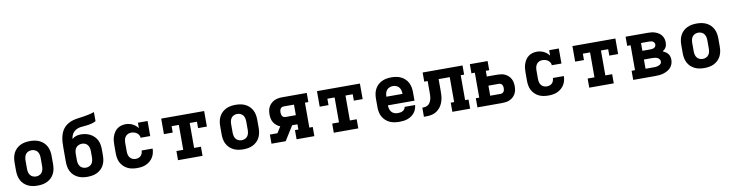

<svg xmlns="http://www.w3.org/2000/svg" viewBox="-22 -1501 8669 2276"><g transform="rotate(-10 4312.5 -363.5)"><path d="M300 8Q270 8 241 3Q212 -2 185 -15Q158 -28 136.5 -48.5Q115 -69 101.5 -95.5Q88 -122 82.5 -151Q77 -180 77 -210V-310Q77 -340 82.5 -369Q88 -398 101.5 -424.5Q115 -451 136.5 -471.5Q158 -492 185 -505Q212 -518 241 -523Q270 -528 300 -528Q330 -528 359 -523Q388 -518 415 -505Q442 -492 463.5 -471.5Q485 -451 498.5 -424.5Q512 -398 517.5 -369Q523 -340 523 -310V-210Q523 -180 517.5 -151Q512 -122 498.5 -95.5Q485 -69 463.5 -48.5Q442 -28 415 -15Q388 -2 359 3Q330 8 300 8ZM300 -102Q320 -102 339 -110Q358 -118 370 -134Q382 -150 386.5 -170Q391 -190 391 -210V-310Q391 -330 386.5 -350Q382 -370 370 -386Q358 -402 339 -410Q320 -418 300 -418Q280 -418 261 -410Q242 -402 230 -386Q218 -370 213.5 -350Q209 -330 209 -310V-210Q209 -190 213.5 -170Q218 -150 230 -134Q242 -118 261 -110Q280 -102 300 -102Z M900 8Q870 8 841 3Q812 -2 785 -15Q758 -28 736.5 -48.5Q715 -69 701.5 -95.5Q688 -122 682.5 -151Q677 -180 677 -210V-376Q677 -409 678.5 -441.5Q680 -474 686.5 -505.5Q693 -537 706.5 -567Q720 -597 742 -620.5Q764 -644 793 -660Q822 -676 853 -684Q884 -692 916.5 -696Q949 -700 981 -705Q1013 -710 1044.5 -717Q1076 -724 1107 -735V-625Q1086 -614 1063 -607Q1040 -600 1017 -596.5Q994 -593 970.5 -591.5Q947 -590 923.5 -587Q900 -584 878 -574.5Q856 -565 839 -548.5Q822 -532 813 -509.5Q804 -487 802 -464Q823 -484 850.5 -492.5Q878 -501 907 -501Q936 -501 964.5 -495Q993 -489 1019 -475.5Q1045 -462 1066 -441.5Q1087 -421 1100 -395Q1113 -369 1118 -340Q1123 -311 1123 -282V-210Q1123 -180 1117.5 -151Q1112 -122 1098.5 -95.5Q1085 -69 1063.5 -48.5Q1042 -28 1015 -15Q988 -2 959 3Q930 8 900 8ZM900 -102Q920 -102 939 -110Q958 -118 970 -134Q982 -150 986.5 -170Q991 -190 991 -210V-282Q991 -302 986.5 -322Q982 -342 970.5 -358Q959 -374 940.5 -382Q922 -390 902 -390Q881 -390 862 -382Q843 -374 830.5 -358.5Q818 -343 813.5 -323Q809 -303 809 -282V-210Q809 -190 813.5 -170Q818 -150 830 -134Q842 -118 861 -110Q880 -102 900 -102Z M1498 8Q1468 8 1439 3Q1410 -2 1383.5 -15Q1357 -28 1335.5 -49Q1314 -70 1300.5 -96Q1287 -122 1282 -151.5Q1277 -181 1277 -210V-310Q1277 -336 1280 -362Q1283 -388 1292 -413Q1301 -438 1315.5 -460Q1330 -482 1351 -497.5Q1372 -513 1398 -520.5Q1424 -528 1450 -528Q1471 -528 1492.5 -523.5Q1514 -519 1533.5 -509.5Q1553 -500 1569.5 -486Q1586 -472 1599 -455V-520H1715V-339H1599Q1599 -357 1589.5 -372.5Q1580 -388 1566 -398Q1552 -408 1534.5 -413Q1517 -418 1499 -418Q1479 -418 1460.5 -410Q1442 -402 1430 -386Q1418 -370 1413.5 -350Q1409 -330 1409 -310V-210Q1409 -190 1413 -170.5Q1417 -151 1429 -135Q1441 -119 1459.5 -110.5Q1478 -102 1498 -102Q1515 -102 1532 -107.5Q1549 -113 1561 -125Q1573 -137 1579 -154Q1585 -171 1585 -188H1717Q1717 -160 1710 -133Q1703 -106 1688.5 -82.5Q1674 -59 1652.5 -41Q1631 -23 1605.5 -11.5Q1580 0 1552.5 4Q1525 8 1498 8Z M1990 0V-110H2072V-410H1985V-333H1879V-520H2396V-333H2290V-410H2203V-110H2285V0Z M2775 8Q2745 8 2716 3Q2687 -2 2660 -15Q2633 -28 2611.5 -48.5Q2590 -69 2576.5 -95.5Q2563 -122 2557.5 -151Q2552 -180 2552 -210V-310Q2552 -340 2557.5 -369Q2563 -398 2576.5 -424.5Q2590 -451 2611.5 -471.5Q2633 -492 2660 -505Q2687 -518 2716 -523Q2745 -528 2775 -528Q2805 -528 2834 -523Q2863 -518 2890 -505Q2917 -492 2938.5 -471.5Q2960 -451 2973.5 -424.5Q2987 -398 2992.5 -369Q2998 -340 2998 -310V-210Q2998 -180 2992.5 -151Q2987 -122 2973.5 -95.5Q2960 -69 2938.5 -48.5Q2917 -28 2890 -15Q2863 -2 2834 3Q2805 8 2775 8ZM2775 -102Q2795 -102 2814 -110Q2833 -118 2845 -134Q2857 -150 2861.5 -170Q2866 -190 2866 -210V-310Q2866 -330 2861.5 -350Q2857 -370 2845 -386Q2833 -402 2814 -410Q2795 -418 2775 -418Q2755 -418 2736 -410Q2717 -402 2705 -386Q2693 -370 2688.5 -350Q2684 -330 2684 -310V-210Q2684 -190 2688.5 -170Q2693 -150 2705 -134Q2717 -118 2736 -110Q2755 -102 2775 -102Z M3115 0V-110H3206L3253 -185Q3229 -194 3209 -210.5Q3189 -227 3175.5 -248.5Q3162 -270 3157 -295.5Q3152 -321 3152 -346Q3152 -370 3156.5 -394Q3161 -418 3172.5 -438.5Q3184 -459 3201.5 -475.5Q3219 -492 3241 -502Q3263 -512 3286.5 -516Q3310 -520 3334 -520H3631V-410H3590V-110H3631V0H3417V-110H3458V-173H3394L3326 -64L3286 0ZM3458 -283V-410H3334Q3322 -410 3311.5 -405Q3301 -400 3295 -390.5Q3289 -381 3286.5 -369.5Q3284 -358 3284 -346Q3284 -335 3286.5 -323.5Q3289 -312 3295 -302.5Q3301 -293 3311.5 -288Q3322 -283 3334 -283Z M3865 0V-110H3947V-410H3860V-333H3754V-520H4271V-333H4165V-410H4078V-110H4160V0Z M4653 8Q4623 8 4593.5 3Q4564 -2 4537 -14.5Q4510 -27 4488 -48Q4466 -69 4452 -95Q4438 -121 4432.5 -150.5Q4427 -180 4427 -210V-310Q4427 -340 4432.5 -369Q4438 -398 4451.5 -424.5Q4465 -451 4486.5 -471.5Q4508 -492 4535 -505Q4562 -518 4591 -523Q4620 -528 4650 -528Q4680 -528 4709 -523Q4738 -518 4765 -505Q4792 -492 4813.5 -471.5Q4835 -451 4848.5 -424.5Q4862 -398 4867.5 -369Q4873 -340 4873 -310V-208H4553Q4553 -186 4558.5 -165.5Q4564 -145 4577.5 -128.5Q4591 -112 4611.5 -104.5Q4632 -97 4653 -97Q4668 -97 4683 -99.5Q4698 -102 4711.5 -109Q4725 -116 4734.5 -128.5Q4744 -141 4745 -156H4871Q4869 -131 4860 -107Q4851 -83 4835 -63Q4819 -43 4798 -29Q4777 -15 4753 -6.5Q4729 2 4703.5 5Q4678 8 4653 8ZM4553 -312H4747Q4747 -333 4742 -354Q4737 -375 4724 -391Q4711 -407 4691 -415Q4671 -423 4650 -423Q4629 -423 4609 -415Q4589 -407 4576 -391Q4563 -375 4558 -354Q4553 -333 4553 -312Z M4950 0V-110Q4970 -110 4990 -114Q5010 -118 5025 -131Q5040 -144 5049 -162.5Q5058 -181 5062 -200.5Q5066 -220 5066.5 -240Q5067 -260 5067 -280V-410H5026V-520H5506V-410H5465V-110H5506V0H5292V-110H5333V-410H5199V-281Q5199 -254 5198 -226.5Q5197 -199 5191.5 -172Q5186 -145 5175 -119.5Q5164 -94 5147 -72.5Q5130 -51 5107.5 -35Q5085 -19 5058.5 -11Q5032 -3 5004.5 -1.5Q4977 0 4950 0Z M5594 0V-110H5635V-410H5594V-520H5808V-410H5767V-341H5893Q5916 -341 5939.5 -337.5Q5963 -334 5984.5 -324Q6006 -314 6023.5 -298Q6041 -282 6052.5 -261.5Q6064 -241 6068.5 -217.5Q6073 -194 6073 -171Q6073 -147 6068.5 -123.5Q6064 -100 6052.5 -79.5Q6041 -59 6023.5 -43Q6006 -27 5984.5 -17Q5963 -7 5939.5 -3.5Q5916 0 5893 0ZM5893 -110Q5904 -110 5914 -115Q5924 -120 5930 -129Q5936 -138 5938.5 -149Q5941 -160 5941 -171Q5941 -182 5938.5 -192.5Q5936 -203 5930 -212Q5924 -221 5914 -226Q5904 -231 5893 -231H5767V-110Z M6448 8Q6418 8 6389 3Q6360 -2 6333.5 -15Q6307 -28 6285.5 -49Q6264 -70 6250.5 -96Q6237 -122 6232 -151.5Q6227 -181 6227 -210V-310Q6227 -336 6230 -362Q6233 -388 6242 -413Q6251 -438 6265.5 -460Q6280 -482 6301 -497.5Q6322 -513 6348 -520.5Q6374 -528 6400 -528Q6421 -528 6442.5 -523.5Q6464 -519 6483.5 -509.5Q6503 -500 6519.5 -486Q6536 -472 6549 -455V-520H6665V-339H6549Q6549 -357 6539.5 -372.5Q6530 -388 6516 -398Q6502 -408 6484.5 -413Q6467 -418 6449 -418Q6429 -418 6410.5 -410Q6392 -402 6380 -386Q6368 -370 6363.5 -350Q6359 -330 6359 -310V-210Q6359 -190 6363 -170.5Q6367 -151 6379 -135Q6391 -119 6409.5 -110.5Q6428 -102 6448 -102Q6465 -102 6482 -107.5Q6499 -113 6511 -125Q6523 -137 6529 -154Q6535 -171 6535 -188H6667Q6667 -160 6660 -133Q6653 -106 6638.5 -82.5Q6624 -59 6602.5 -41Q6581 -23 6555.5 -11.5Q6530 0 6502.5 4Q6475 8 6448 8Z M6940 0V-110H7022V-410H6935V-333H6829V-520H7346V-333H7240V-410H7153V-110H7235V0Z M7469 0V-110H7510V-410H7469V-520H7735Q7758 -520 7780.5 -517.5Q7803 -515 7824.5 -507.5Q7846 -500 7865.5 -487.5Q7885 -475 7899 -456.5Q7913 -438 7919.5 -416Q7926 -394 7926 -371Q7926 -356 7923 -341.5Q7920 -327 7913 -314Q7906 -301 7895 -290.5Q7884 -280 7872 -273Q7889 -265 7905.5 -254.5Q7922 -244 7934 -229Q7946 -214 7951 -195Q7956 -176 7956 -157Q7956 -132 7947.5 -107.5Q7939 -83 7922 -64Q7905 -45 7882.5 -32.5Q7860 -20 7835.5 -12.5Q7811 -5 7785.5 -2.5Q7760 0 7735 0ZM7636 -321H7735Q7746 -321 7757.5 -323Q7769 -325 7779 -331Q7789 -337 7794.5 -347Q7800 -357 7800 -369Q7800 -380 7794 -390Q7788 -400 7778.5 -405.5Q7769 -411 7757.5 -413Q7746 -415 7735 -415H7636ZM7636 -105H7735Q7745 -105 7755 -105.5Q7765 -106 7775 -108.5Q7785 -111 7795 -114.5Q7805 -118 7813 -124Q7821 -130 7825.5 -139.5Q7830 -149 7830 -159Q7830 -175 7820 -187.5Q7810 -200 7795.5 -206Q7781 -212 7765.5 -214Q7750 -216 7735 -216H7636Z M8325 8Q8295 8 8266 3Q8237 -2 8210 -15Q8183 -28 8161.5 -48.5Q8140 -69 8126.5 -95.5Q8113 -122 8107.5 -151Q8102 -180 8102 -210V-310Q8102 -340 8107.5 -369Q8113 -398 8126.5 -424.5Q8140 -451 8161.5 -471.5Q8183 -492 8210 -505Q8237 -518 8266 -523Q8295 -528 8325 -528Q8355 -528 8384 -523Q8413 -518 8440 -505Q8467 -492 8488.5 -471.5Q8510 -451 8523.5 -424.5Q8537 -398 8542.5 -369Q8548 -340 8548 -310V-210Q8548 -180 8542.5 -151Q8537 -122 8523.5 -95.5Q8510 -69 8488.5 -48.5Q8467 -28 8440 -15Q8413 -2 8384 3Q8355 8 8325 8ZM8325 -102Q8345 -102 8364 -110Q8383 -118 8395 -134Q8407 -150 8411.5 -170Q8416 -190 8416 -210V-310Q8416 -330 8411.5 -350Q8407 -370 8395 -386Q8383 -402 8364 -410Q8345 -418 8325 -418Q8305 -418 8286 -410Q8267 -402 8255 -386Q8243 -370 8238.5 -350Q8234 -330 8234 -310V-210Q8234 -190 8238.5 -170Q8243 -150 8255 -134Q8267 -118 8286 -110Q8305 -102 8325 -102Z"/></g></svg>

Font: Iosevka Etoile Extrabold
Style: Regular
Weight: 800
Designer: Belleve Invis
Foundry: Belleve Invis
Version: Version 22.1.2; ttfautohint (v1.8.4)